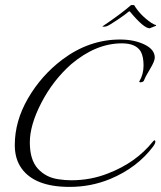

<svg xmlns="http://www.w3.org/2000/svg" viewBox="-20 -704 632 753"><path d="M526 -384Q543 -412 543 -447Q543 -482 532 -502Q513 -534 458 -534Q356 -534 259 -452Q188 -389 142.5 -301.5Q97 -214 97 -145.5Q97 -77 128.5 -42.5Q160 -8 209 -1Q235 3 260 3Q336 3 404 -24Q513 -66 579 -148Q587 -158 589 -151Q591 -144 581 -130Q518 -46 412 -2Q337 29 253 29Q117 29 65 -43Q38 -80 38 -135Q38 -229 90 -318.5Q142 -408 224 -470Q329 -549 451 -549Q506 -549 546.5 -529.5Q587 -510 587 -478Q587 -464 568.5 -433.5Q550 -403 545 -389Q543 -382 530 -381Q526 -382 526 -384ZM567 -593Q544 -593 490 -658Q490 -661 484 -658Q473 -648 441 -626.5Q409 -605 399.5 -601.5Q390 -598 381 -600Q454 -649 494 -684H506Q530 -644 574 -614Q587 -606 592 -606V-603Z"/></svg>

Font: Italianno
Style: Regular
Weight: 400
Designer: Robert E. Leuschke
Foundry: Robert E. Leuschke
Version: Version 1.003